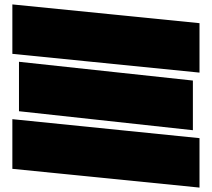

<svg xmlns="http://www.w3.org/2000/svg" viewBox="-20 -790 960 870"><path d="M884 -461 36 -546V-770L884 -685ZM854 -200 66 -286V-510L854 -425ZM884 60 36 -25V-250L884 -164Z"/></svg>

Font: ChangwonDangamAsac Bold
Style: Regular
Weight: 700
Designer: Choi Chi-young, Lee Youngbeen, Kim Jungjin, Yoon Jihee, Han Dohee
Foundry: YoonDesign Inc.
Version: Version 1.010;Build 20210623